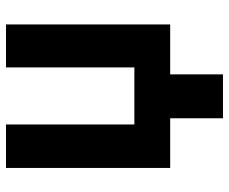

<svg xmlns="http://www.w3.org/2000/svg" viewBox="-82 -504 761 638"><g transform="rotate(-90 299.0 -184.5)"><path d="M537.3 -545.5H394.5V-119H204.9V-545.5H60.4V0H225.5V175.4H371.4V0H537.3Z"/></g></svg>

Font: Margiela Sans
Style: Bold
Weight: 700
Designer: Stefan Endress, Andreas Faust
Version: Version 1.100;FEAKit 1.0